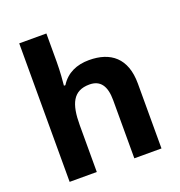

<svg xmlns="http://www.w3.org/2000/svg" viewBox="-136 -968 929 990"><g transform="rotate(-20 328.5 -473.0)"><path d="M227 -698V-853H78V-93H227V-350C227 -466 255 -530 345 -530C405 -530 433 -490 433 -412V-93H582V-449C582 -589 504 -649 386 -649C319 -649 263 -625 228 -569H220C222 -589 227 -644 227 -698Z"/></g></svg>

Font: Noto Sans Kannada UI
Style: Bold
Weight: 700
Designer: Jelle Bosma - Monotype Design Team
Foundry: Monotype Imaging Inc.
Version: Version 2.005